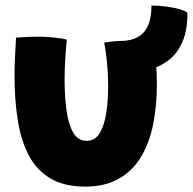

<svg xmlns="http://www.w3.org/2000/svg" viewBox="-20 -644 698 694"><path d="M356.5 -490Q369.5 -492 385.8 -494Q402 -496 416 -496Q430 -496 454 -495Q478 -494 501.2 -492.8Q524.5 -491.5 535.5 -489.5Q541 -452 544 -414Q547 -376 547 -339Q547 -263 533.8 -196Q520.5 -129 490.5 -78.2Q460.5 -27.5 410.5 1.5Q360.5 30.5 288 30.5Q211 30.5 161 0.2Q111 -30 83 -84.5Q55 -139 43.8 -212Q32.5 -285 32.5 -370.5Q32.5 -404 34.2 -438.5Q36 -473 38 -508Q53 -509.5 76.8 -510.5Q100.5 -511.5 120 -511.5Q148.5 -511 176.8 -508.2Q205 -505.5 221.5 -500.5Q218.5 -470 216 -432.2Q213.5 -394.5 213.5 -355.5Q213.5 -297 220.2 -246.5Q227 -196 244.2 -165.5Q261.5 -135 293.5 -135Q323.5 -135 340.2 -162.5Q357 -190 364 -235.2Q371 -280.5 371 -332.5Q371 -375.5 366.8 -418.8Q362.5 -462 356.5 -490ZM454 -384 416 -496Q452.5 -496 477.2 -509.5Q502 -523 514.8 -551.2Q527.5 -579.5 527.5 -624Q555 -624 582.5 -620.2Q610 -616.5 630.8 -610.2Q651.5 -604 657.5 -597.5Q657.5 -533 638.8 -491.2Q620 -449.5 589.2 -426.2Q558.5 -403 523 -393.5Q487.5 -384 454 -384Z"/></svg>

Font: Grandstander Thin ExtraBold
Style: Regular
Weight: 800
Version: Version 1.200